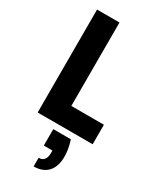

<svg xmlns="http://www.w3.org/2000/svg" viewBox="-256 -815 985 1194"><g transform="rotate(30 236.5 -218.0)"><path d="M326 41H200V159H262V176C262 220 244 241 210 241V303C302 303 346 244 346 156C346 121 340 83 326 41ZM64 0H459V-140H225V-739H64Z"/></g></svg>

Font: Malmofest
Style: Bold
Weight: 700
Designer: Jonny Pinhorn (Poppins), Kolossal
Version: Version 1.004;Glyphs 3.1.2 (3151)